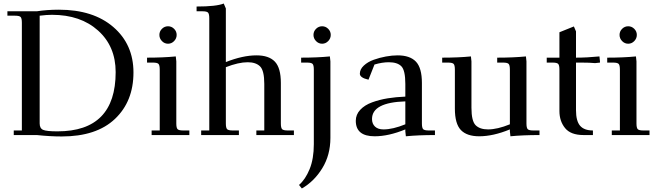

<svg xmlns="http://www.w3.org/2000/svg" viewBox="-20 -766 3723 1089"><path d="M22 -677V-702H189Q246 -711 314 -711Q509 -711 623 -612.5Q737 -514 737 -355Q737 -191 632 -91.5Q527 8 330 8Q264 8 189 0H58V-26H104V-637Q104 -662 97 -669.5Q90 -677 65 -677ZM205 -66Q205 -38 224.5 -29.5Q244 -21 306 -21Q636 -21 636 -357Q636 -503 536.5 -592.5Q437 -682 275 -682Q245 -682 205 -677Z M814 -411V-439Q907 -439 977 -446L980 -418V-66Q980 -41 987 -33.5Q994 -26 1019 -26H1054V0H840V-26H886V-371Q886 -396 879 -403.5Q872 -411 847 -411ZM898.5 -533Q884 -548 884 -568Q884 -588 898.5 -602.5Q913 -617 933 -617Q953 -617 967.5 -602.5Q982 -588 982 -568Q982 -548 967.5 -533Q953 -518 933 -518Q913 -518 898.5 -533Z M1095 -702V-729Q1207 -729 1249 -746L1261 -718V-414Q1357 -452 1435 -452Q1505 -452 1539 -416.5Q1573 -381 1573 -295V-66Q1573 -41 1580 -33.5Q1587 -26 1612 -26H1647V0H1434V-26H1479V-290Q1479 -366 1455 -389.5Q1431 -413 1385 -413Q1333 -413 1261 -385V-66Q1261 -41 1268 -33.5Q1275 -26 1300 -26H1335V0H1121V-26H1167V-662Q1167 -687 1160 -694.5Q1153 -702 1128 -702Z M1676 283Q1712 252 1736 193.5Q1760 135 1760 52V-371Q1760 -396 1753 -403.5Q1746 -411 1721 -411H1688V-439Q1781 -439 1851 -446L1854 -418V16Q1854 113 1808 188Q1762 263 1692 303ZM1772.5 -533Q1758 -548 1758 -568Q1758 -588 1772.5 -602.5Q1787 -617 1807 -617Q1827 -617 1841.5 -602.5Q1856 -588 1856 -568Q1856 -548 1841.5 -533Q1827 -518 1807 -518Q1787 -518 1772.5 -533Z M1998 -81Q1998 -116 2023 -143Q2048 -170 2090.5 -185.5Q2133 -201 2180 -208.5Q2227 -216 2279 -218V-290Q2279 -367 2256.5 -390Q2234 -413 2185 -413Q2148 -413 2104 -400L2070 -314Q2021 -325 2021 -348Q2021 -373 2043.5 -394Q2066 -415 2099.5 -427Q2133 -439 2168.5 -445.5Q2204 -452 2235 -452Q2305 -452 2339 -416.5Q2373 -381 2373 -295V-66Q2373 -41 2380 -33.5Q2387 -26 2412 -26H2447V0Q2352 0 2282 7L2279 -21V-32Q2184 7 2105 7Q1998 7 1998 -81ZM2090 -91Q2090 -64 2107 -48Q2124 -32 2155 -32Q2208 -32 2279 -61V-191Q2090 -185 2090 -91Z M2488 -411V-439Q2581 -439 2651 -446L2654 -418V-155Q2654 -79 2678 -55.5Q2702 -32 2748 -32Q2801 -32 2872 -61V-371Q2872 -396 2865 -403.5Q2858 -411 2833 -411H2800V-439Q2893 -439 2963 -446L2966 -418V-66Q2966 -41 2973 -33.5Q2980 -26 3005 -26H3040V0Q2945 0 2875 7L2872 -21V-32Q2777 7 2698 7Q2628 7 2594 -28.5Q2560 -64 2560 -150V-371Q2560 -396 2553 -403.5Q2546 -411 2521 -411Z M3081 -411V-439H3153V-583L3235 -616L3247 -588V-439Q3310 -439 3380 -446L3383 -418V-411L3355 -408Q3325 -411 3278 -411H3247V-141Q3247 -80 3270 -53Q3293 -26 3343 -26V0H3290Q3217 0 3185 -39.5Q3153 -79 3153 -136V-371Q3153 -396 3146 -403.5Q3139 -411 3114 -411Z M3424 -411V-439Q3517 -439 3587 -446L3590 -418V-66Q3590 -41 3597 -33.5Q3604 -26 3629 -26H3664V0H3450V-26H3496V-371Q3496 -396 3489 -403.5Q3482 -411 3457 -411ZM3508.5 -533Q3494 -548 3494 -568Q3494 -588 3508.5 -602.5Q3523 -617 3543 -617Q3563 -617 3577.5 -602.5Q3592 -588 3592 -568Q3592 -548 3577.5 -533Q3563 -518 3543 -518Q3523 -518 3508.5 -533Z"/></svg>

Font: Dihjauti
Style: Bold
Weight: 700
Designer: T. Christopher White
Version: Version 3.0.0